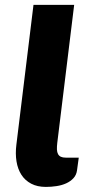

<svg xmlns="http://www.w3.org/2000/svg" viewBox="-20 -748 376 774"><path d="M115 -728.5H279L211 -173Q209 -157 209.5 -145.5Q210 -134 214 -126.8Q218 -119.5 225.5 -116Q233 -112.5 245.5 -112.5H297.5L290.5 -61.5Q288 -42.5 276.2 -29.8Q264.5 -17 247 -9Q229.5 -1 208 2.2Q186.5 5.5 165 5.5Q130.5 5.5 105.8 -7.5Q81 -20.5 66.2 -43.5Q51.5 -66.5 46.5 -97.5Q41.5 -128.5 46 -164.5Z"/></svg>

Font: Lato ExtraBold
Style: Italic
Weight: 800
Italic angle: -7°
Designer: Lukasz Dziedzic with Adam Twardoch and Botio Nikoltchev
Foundry: tyPoland Lukasz Dziedzic
Version: Version 2.015; 2015-08-06; http://www.latofonts.com/